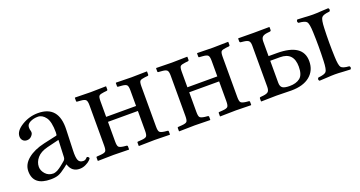

<svg xmlns="http://www.w3.org/2000/svg" viewBox="-33 -827 2313 1234"><g transform="rotate(-20 1123.0 -210.5)"><path d="M293 -211.9 210.9 -191.9Q162.1 -179.7 138.7 -151.9Q115.2 -124 115.2 -91.8Q115.2 -65.9 135.5 -43Q155.8 -20 189 -20Q194.8 -20 202.9 -22.5Q210.9 -24.9 217 -27.8Q223.1 -30.8 233.2 -37.8Q243.2 -44.9 247.6 -48.3Q252 -51.8 262.5 -60.3Q272.9 -68.8 274.9 -70.8Q287.1 -79.6 288.1 -95.2ZM288.1 -45.9H286.1L267.1 -30.8Q234.9 -5.9 213.9 2Q192.9 9.8 161.1 9.8Q42 9.8 42 -87.9Q42 -135.7 85 -170.9Q127.9 -206.1 199.2 -222.2L289.1 -242.2Q293.9 -244.1 293.9 -263.2Q293.9 -336.4 271.5 -366.7Q249 -397 219 -397Q189 -397 165.5 -385Q142.1 -373 142.1 -352.1Q142.1 -338.9 144 -333Q147 -327.1 147 -316.2Q147 -305.2 134.5 -292Q122.1 -278.8 103 -278.8Q85.9 -278.8 75.4 -289.8Q64.9 -300.8 64.9 -317.9Q64.9 -356 116.5 -387.5Q168 -418.9 227.1 -418.9Q369.1 -418.9 362.8 -256.8L357.9 -115.2Q356 -70.3 364 -50Q372.1 -29.8 397.9 -29.8Q410.2 -29.8 418 -37.8Q425.8 -45.9 426.8 -45.9Q430.7 -45.9 435.8 -42Q440.9 -38.1 440.9 -33.2Q440.9 -30.3 430.9 -20Q420.9 -9.8 400.9 0Q380.9 9.8 359.9 9.8Q305.2 10.3 288.1 -45.9Z M836.4 -77.1V-211.9H631.8V-77.1Q631.8 -48.3 639.2 -40.3Q646.5 -32.2 672.9 -28.8L692.4 -26.9Q698.2 -25.9 698.7 -21V0L696.8 2Q636.7 0 592.8 0Q545.9 0 485.8 2L484.4 0V-22Q484.4 -26.9 489.7 -26.9L515.6 -28.8Q542.5 -30.8 549.6 -39.3Q556.6 -47.9 556.6 -77.1V-353Q556.6 -380.9 548.6 -389.4Q540.5 -397.9 515.6 -399.9L489.7 -401.9Q484.9 -401.9 484.4 -407.2V-429.2L486.8 -431.2Q546.9 -429.2 592.8 -429.2Q637.7 -429.2 697.8 -431.2L698.7 -429.2V-408.2Q698.7 -403.3 692.4 -401.9L672.9 -399.9Q647 -397 639.4 -389.9Q631.8 -382.8 631.8 -353V-246.1H836.4V-353Q836.4 -380.9 828.6 -389.4Q820.8 -397.9 795.4 -399.9L769.5 -401.9Q764.6 -401.9 764.6 -407.2V-429.2L766.6 -431.2Q826.7 -429.2 873.5 -429.2Q917.5 -429.2 977.5 -431.2L978.5 -429.2V-408.2Q978.5 -403.3 972.7 -401.9L952.6 -399.9Q926.8 -397 919.2 -389.9Q911.6 -382.8 911.6 -353V-77.1Q911.6 -48.3 919.2 -40.3Q926.8 -32.2 952.6 -28.8L972.7 -26.9Q978.5 -25.9 978.5 -21V0L976.6 2Q916.5 0 873.5 0Q825.7 0 765.6 2L764.6 0V-22Q764.6 -26.9 769.5 -26.9L795.4 -28.8Q822.3 -30.8 829.3 -39.6Q836.4 -48.3 836.4 -77.1Z M1392.1 -77.1V-211.9H1187.5V-77.1Q1187.5 -48.3 1194.8 -40.3Q1202.1 -32.2 1228.5 -28.8L1248 -26.9Q1253.9 -25.9 1254.4 -21V0L1252.4 2Q1192.4 0 1148.4 0Q1101.6 0 1041.5 2L1040 0V-22Q1040 -26.9 1045.4 -26.9L1071.3 -28.8Q1098.1 -30.8 1105.2 -39.3Q1112.3 -47.9 1112.3 -77.1V-353Q1112.3 -380.9 1104.2 -389.4Q1096.2 -397.9 1071.3 -399.9L1045.4 -401.9Q1040.5 -401.9 1040 -407.2V-429.2L1042.5 -431.2Q1102.5 -429.2 1148.4 -429.2Q1193.4 -429.2 1253.4 -431.2L1254.4 -429.2V-408.2Q1254.4 -403.3 1248 -401.9L1228.5 -399.9Q1202.6 -397 1195.1 -389.9Q1187.5 -382.8 1187.5 -353V-246.1H1392.1V-353Q1392.1 -380.9 1384.3 -389.4Q1376.5 -397.9 1351.1 -399.9L1325.2 -401.9Q1320.3 -401.9 1320.3 -407.2V-429.2L1322.3 -431.2Q1382.3 -429.2 1429.2 -429.2Q1473.1 -429.2 1533.2 -431.2L1534.2 -429.2V-408.2Q1534.2 -403.3 1528.3 -401.9L1508.3 -399.9Q1482.4 -397 1474.9 -389.9Q1467.3 -382.8 1467.3 -353V-77.1Q1467.3 -48.3 1474.9 -40.3Q1482.4 -32.2 1508.3 -28.8L1528.3 -26.9Q1534.2 -25.9 1534.2 -21V0L1532.2 2Q1472.2 0 1429.2 0Q1381.3 0 1321.3 2L1320.3 0V-22Q1320.3 -26.9 1325.2 -26.9L1351.1 -28.8Q1377.9 -30.8 1385 -39.6Q1392.1 -48.3 1392.1 -77.1Z M2144 -301.8Q2140.1 -203.6 2144 -106Q2146 -46.9 2157 -33.4Q2168 -20 2211.9 -17.1Q2223.1 -5.9 2211.9 4.9Q2193.8 4.9 2161.4 2.4Q2128.9 0 2106.9 0Q2084 0 2050.5 2.4Q2017.1 4.9 2000 4.9Q1988.8 -6.3 2000 -17.1Q2043.9 -21 2054.9 -34.4Q2065.9 -47.9 2067.9 -106Q2071.8 -204.1 2067.9 -301.8Q2065.9 -360.8 2054.9 -374.5Q2043.9 -388.2 2000 -391.1Q1988.8 -402.3 2000 -414.1Q2018.1 -414.1 2050.5 -411.6Q2083 -409.2 2106 -409.2Q2128.9 -409.2 2161.9 -411.6Q2194.8 -414.1 2211.9 -414.1Q2223.1 -401.9 2211.9 -391.1Q2168 -387.2 2157 -373.5Q2146 -359.9 2144 -301.8ZM1905.8 -126Q1905.8 -224.1 1813 -224.1H1746.1V-74.2Q1746.1 -48.3 1760 -38.6Q1773.9 -28.8 1809.1 -28.8Q1853 -28.8 1879.4 -49.3Q1905.8 -69.8 1905.8 -126ZM1670.9 -74.2V-355Q1670.9 -377.9 1662.4 -387Q1653.8 -396 1627.9 -398.9L1608.9 -400.9Q1601.1 -401.9 1601.1 -410.2V-428.2L1603 -430.2Q1670.9 -429.2 1707 -429.2L1814 -430.2L1815.9 -428.2V-410.2Q1815.9 -402.3 1808.1 -400.9L1789.1 -398.9Q1765.1 -396 1755.6 -386.5Q1746.1 -377 1746.1 -355V-255.9H1802.7Q1981 -255.9 1981 -136.2Q1981 -72.3 1935.5 -35.2Q1890.1 2 1808.1 2Q1788.1 2 1757.6 1Q1727.1 0 1707 0Q1666 0 1603 2L1601.1 0V-19Q1601.1 -25.9 1608.9 -26.9L1627.9 -28.8Q1653.8 -31.7 1662.4 -41.5Q1670.9 -51.3 1670.9 -74.2Z"/></g></svg>

Font: Linux Libertine Display
Style: Regular
Weight: 400
Designer: Philipp H. Poll
Foundry: Philipp H. Poll
Version: Version 5.0.9